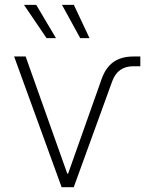

<svg xmlns="http://www.w3.org/2000/svg" viewBox="-20 -777 641 797"><path d="M235.8 0 38.6 -542.5H86.4L259.3 -56.2H262.7L401.9 -449.2Q418.9 -497.1 451.4 -519.8Q483.9 -542.5 533.7 -542.5H562.5V-502H533.7Q468.3 -502 445.8 -439.5L286.1 0ZM313 -618.7 237.3 -756.8H286.6L351.6 -618.7ZM173.3 -618.7 79.6 -756.8H130.4L212.4 -618.7Z"/></svg>

Font: Inter 16pt ExtraLight
Style: Regular
Weight: 250
Version: Version 4.001;git-66647c0bb